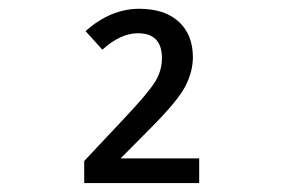

<svg xmlns="http://www.w3.org/2000/svg" viewBox="-20 -741 640 433"><path d="M429.2 -328.1H169.9V-377.9L261.2 -475.1Q315.4 -532.7 330.3 -557.4Q345.2 -582 345.2 -609.9Q345.2 -666 291 -666Q251.5 -666 210.9 -628.9L172.9 -670.9Q230 -721.2 293.9 -721.2Q351.6 -721.2 383.3 -691.9Q415 -662.6 415 -611.8Q415 -579.6 397.9 -546.4Q380.9 -513.2 317.9 -450.2L252 -383.8H429.2Z"/></svg>

Font: Droid Sans Mono
Style: Regular
Weight: 400
Monospace: yes
Foundry: Ascender Corporation
Version: Version 1.00 build 112